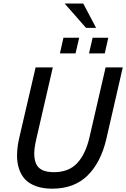

<svg xmlns="http://www.w3.org/2000/svg" viewBox="-20 -1079 728 1108"><path d="M476.6 -918 353 -1058.6H460.4L534.7 -918ZM325.7 -771 346.2 -861.3H437L416 -771ZM493.7 -771 514.6 -861.3H605L584.5 -771ZM281.2 9.8Q228 9.8 188.5 -4.4Q148.9 -18.6 125 -43.9Q101.1 -69.3 89.4 -106Q77.6 -142.6 78.4 -186.5Q79.1 -230.5 90.8 -282.2L185.5 -689.9H284.7L189.9 -278.3Q178.7 -231 177.7 -197.3Q176.8 -163.6 186.8 -137.5Q196.8 -111.3 222.7 -98.4Q248.5 -85.4 291 -85.4Q377.4 -85.4 426 -138.2Q474.6 -190.9 496.6 -287.6L589.4 -689.9H688.5L593.8 -277.8Q562 -141.1 484.9 -65.7Q407.7 9.8 281.2 9.8Z"/></svg>

Font: HK Grotesk Medium Italic
Style: Regular
Weight: 500
Italic angle: -13°
Designer: Alfredo Marco Pradil and Stefan Peev
Foundry: Hanken Design Co.
Version: Version 1.000;PS 001.000;hotconv 1.0.88;makeotf.lib2.5.64775